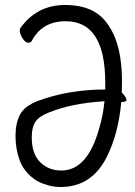

<svg xmlns="http://www.w3.org/2000/svg" viewBox="-20 -732 540 768"><path d="M223 16Q190 16 163 6Q134 -2 114 -18Q74 -48 58 -92.5Q42 -137 42 -189Q42 -239 60 -273.5Q78 -308 133 -329Q256 -374 401 -374V-401Q401 -647 243 -647Q149 -647 108 -570Q103 -561 94 -561Q81 -561 70 -579Q59 -597 59 -610Q59 -615 61 -619Q127 -712 240 -712Q317 -712 365 -680.5Q413 -649 440.5 -580Q468 -511 468 -403Q468 -382 467 -362Q486 -343 486 -332Q486 -324 465 -324Q454 -199 408 -106Q348 15 225 16ZM226 -50Q330 -50 377 -219Q392 -269 398 -327Q267 -319 178 -283Q138 -268 122.5 -246Q107 -224 107 -183Q107 -117 140.5 -83.5Q174 -50 226 -50Z"/></svg>

Font: LXGW WenKai Mono TC
Style: Regular
Weight: 400
Designer: LXGW / Fontworks Inc.
Foundry: LXGW / Fontworks Inc.
Version: Version 1.330